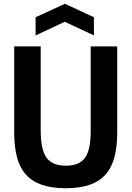

<svg xmlns="http://www.w3.org/2000/svg" viewBox="-20 -984 695 1014"><path d="M327 10Q253 10 201 -8Q149 -26 116.5 -62.5Q84 -99 69.5 -154.5Q55 -210 55 -285V-739H195V-294Q195 -194 225.5 -151.5Q256 -109 327 -109Q363 -109 388 -119Q413 -129 429 -151Q445 -173 452 -208.5Q459 -244 459 -294V-739H599V-285Q599 -210 584.5 -154.5Q570 -99 537.5 -62.5Q505 -26 453.5 -8Q402 10 327 10ZM168 -893 323 -964 476 -893V-797L322 -869L168 -797Z"/></svg>

Font: Encode Sans Compressed
Style: Bold
Weight: 700
Designer: Pablo Impallari, Andres Torresi
Foundry: Pablo Impallari, Andres Torresi
Version: Version 1.000; ttfautohint (v1.00) -l 8 -r 50 -G 200 -x 14 -